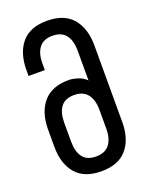

<svg xmlns="http://www.w3.org/2000/svg" viewBox="-136 -778 662 855"><g transform="rotate(-20 195.0 -350.5)"><path d="M279 -254V-165C279 -133 272 -108.2 258 -90.5C244 -72.8 223 -64 195 -64C166.3 -64 145.3 -72.8 132 -90.5C118.7 -108.2 112 -133 112 -165V-254C112 -286 118.7 -310.8 132 -328.5C145.3 -346.2 166.3 -355 195 -355C223 -355 244 -346.2 258 -328.5C272 -310.8 279 -286 279 -254ZM194 -707C140 -707 99.8 -691.2 73.5 -659.5C47.2 -627.8 34 -585 34 -531V-504H111V-535C111 -567 117.8 -591.8 131.5 -609.5C145.2 -627.2 166 -636 194 -636C222.7 -636 243.8 -627.2 257.5 -609.5C271.2 -591.8 278 -567 278 -535V-394C268 -404.7 255 -412.7 239 -418C223 -423.3 208.3 -426 195 -426C141 -426 100.7 -410 74 -378C47.3 -346 34 -303.3 34 -250V-169C34 -115 47.3 -72.3 74 -41C100.7 -9.7 141 6 195 6C249 6 289.3 -9.7 316 -41C342.7 -72.3 356 -115 356 -169V-531C356 -585 342.7 -627.8 316 -659.5C289.3 -691.2 248.7 -707 194 -707Z"/></g></svg>

Font: Bebas Neue Regular two
Style: Regular2
Weight: 400
Designer: Ryoichi Tsunekawa & LGV (GE)
Foundry: Free Software Foundation, Inc.
Version: Version 1.003 August 13, 2016